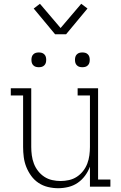

<svg xmlns="http://www.w3.org/2000/svg" viewBox="-20 -986 640 1014"><path d="M287 8Q260 8 233 1.5Q206 -5 183.5 -20Q161 -35 145 -57Q129 -79 119 -104Q109 -129 105.5 -156Q102 -183 102 -210V-482H37V-520H145V-210Q145 -188 148 -165.5Q151 -143 159 -122Q167 -101 181 -83Q195 -65 214 -52.5Q233 -40 255.5 -35Q278 -30 300 -30Q322 -30 344.5 -35Q367 -40 386 -52.5Q405 -65 419 -83Q433 -101 441 -122Q449 -143 452 -165.5Q455 -188 455 -210V-482H390V-520H498V-38H563V0H455V-106Q446 -81 429.5 -58.5Q413 -36 390.5 -20.5Q368 -5 341 1.5Q314 8 287 8ZM415 -631Q407 -631 399.5 -633Q392 -635 386 -641Q380 -647 378 -654.5Q376 -662 376 -670Q376 -678 378 -685.5Q380 -693 386 -699Q392 -705 399.5 -707Q407 -709 415 -709Q423 -709 430.5 -707Q438 -705 444 -699Q450 -693 452 -685.5Q454 -678 454 -670Q454 -662 452 -654.5Q450 -647 444 -641Q438 -635 430.5 -633Q423 -631 415 -631ZM185 -631Q177 -631 169.5 -633Q162 -635 156 -641Q150 -647 148 -654.5Q146 -662 146 -670Q146 -678 148 -685.5Q150 -693 156 -699Q162 -705 169.5 -707Q177 -709 185 -709Q193 -709 200.5 -707Q208 -705 214 -699Q220 -693 222 -685.5Q224 -678 224 -670Q224 -662 222 -654.5Q220 -647 214 -641Q208 -635 200.5 -633Q193 -631 185 -631ZM271 -805 158 -941 191 -966 300 -838 409 -966 442 -941 329 -805Z"/></svg>

Font: Iosevka Etoile Extralight
Style: Regular
Weight: 200
Designer: Belleve Invis
Foundry: Belleve Invis
Version: Version 22.1.2; ttfautohint (v1.8.4)